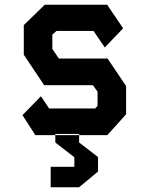

<svg xmlns="http://www.w3.org/2000/svg" viewBox="-20 -568 640 807"><path d="M168 -548 80 -462.5V-338L165.5 -210H370.5L390 -182.5V-123L380 -112H186.5L152 -163.5L74.5 -84L128.5 0H431L510 -87.5V-206.5L432 -322H227.5L200 -362V-422.5L217.5 -438H373L420.5 -368.5L497.5 -449L430.5 -548ZM193 133H292.5V93L212.5 31V-5H312.5V31L392 92V153L312.5 219H193Z"/></svg>

Font: Kode
Style: Regular
Weight: 400
Monospace: yes
Designer: Isa Ozler
Foundry: Kadena LLC
Version: Version 1.000;gftools[0.9.28]